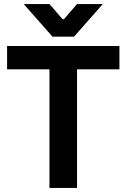

<svg xmlns="http://www.w3.org/2000/svg" viewBox="-20 -927 624 947"><path d="M224 -585H15V-700H569V-585H360V0H224ZM97 -907H224L289 -832H295L360 -907H487L345 -746H239Z"/></svg>

Font: Chakra Petch
Style: Bold
Weight: 700
Designer: Katatrad Aksorn Co.,Ltd.
Foundry: Cadson Demak Co.,Ltd.
Version: Version 1.000; ttfautohint (v1.6)